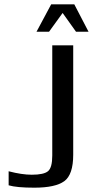

<svg xmlns="http://www.w3.org/2000/svg" viewBox="-20 -859 443 889"><path d="M319 -649V-143Q319 -50 277.5 -20Q236 10 139 10Q57 10 20 -1V-66Q81 -50 127 -50Q183 -50 202.5 -66.5Q222 -83 222 -139V-649ZM149 -712 217 -839H324L390 -712H332L270 -799L207 -712Z"/></svg>

Font: Play
Style: Regular
Weight: 400
Designer: Jonas Hecksher
Foundry: Jonas Hecksher, Playtypeª, e-types AS
Version: Version 1.002